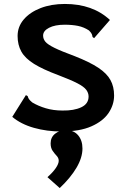

<svg xmlns="http://www.w3.org/2000/svg" viewBox="-20 -654 640 971"><path d="M291 11Q217 11 151.5 -7.5Q86 -26 42 -63L106 -165L111 -173L120 -168Q122 -160 126 -153.5Q130 -147 143 -136Q173 -118 211.5 -106.5Q250 -95 296 -95Q354 -94 391 -111.5Q428 -129 428 -166Q428 -184 416 -200Q404 -216 371 -233Q338 -250 275 -274Q197 -303 152 -331Q107 -359 88 -393Q69 -427 69 -472Q69 -519 100 -555.5Q131 -592 185 -613Q239 -634 308 -634Q449 -634 536 -553L462 -468L456 -461L448 -467Q447 -475 444 -482Q441 -489 430 -500Q404 -517 374.5 -523Q345 -529 307 -529Q258 -529 228 -513.5Q198 -498 198 -474Q198 -457 209.5 -443Q221 -429 255.5 -412Q290 -395 358 -370Q434 -340 477 -311.5Q520 -283 538.5 -249.5Q557 -216 557 -171Q557 -124 529 -82.5Q501 -41 442 -15Q383 11 291 11ZM282 297 220 242Q248 217 262.5 195.5Q277 174 277 159Q277 145 266.5 134Q256 123 246 108.5Q236 94 236 71Q236 40 259 22Q282 4 313 4Q353 4 375 30Q397 56 397 97Q397 143 367 194Q337 245 282 297Z"/></svg>

Font: Inconsolata Expanded ExtraBold
Style: Regular
Weight: 800
Width: 7
Monospace: yes
Designer: Raph Levien, Cyreal, Brenton Simpson
Foundry: Raph Levien, Cyreal, Google
Version: Version 3.001; ttfautohint (v1.8.2.53-6de2)